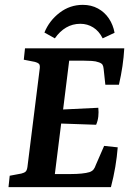

<svg xmlns="http://www.w3.org/2000/svg" viewBox="-20 -771 550 791"><path d="M414 -422 407 -487Q406 -498 402.5 -504Q399 -510 388 -514Q375 -519 358 -520Q341 -521 325 -521H265L240 -320L385 -327Q387 -309 385 -291Q383 -273 376 -257L232 -262L206 -54H273Q296 -54 316 -56Q336 -58 349 -62Q360 -66 365.5 -73Q371 -80 375 -92L409 -170L465 -164Q462 -125 455 -83.5Q448 -42 437 0H15L20 -47L68 -56Q80 -59 85.5 -64Q91 -69 93 -83L144 -491Q145 -504 140 -508.5Q135 -513 124 -516L78 -525L83 -572H492Q490 -536 484.5 -498.5Q479 -461 470 -422ZM403 -613Q388 -643 364 -658Q340 -673 311 -673Q279 -673 252.5 -657.5Q226 -642 206 -613L163 -637Q183 -686 225.5 -718.5Q268 -751 321 -751Q356 -751 383.5 -736Q411 -721 428.5 -695Q446 -669 452 -636Z"/></svg>

Font: Yrsa SemiBold
Style: Italic
Weight: 600
Italic angle: -7.10001°
Version: Version 2.004